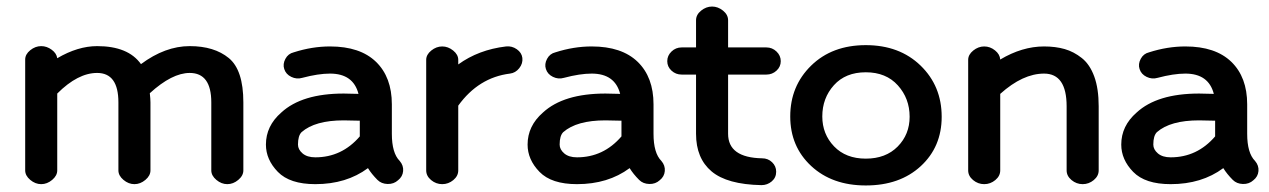

<svg xmlns="http://www.w3.org/2000/svg" viewBox="-20 -553 3881 587"><path d="M57 -32V-371Q57 -387 72.5 -399.5Q88 -412 106 -412Q123 -412 138 -401Q153 -390 155 -375Q218 -412 277 -412Q372 -412 411 -357Q485 -412 560 -412Q635 -412 679.5 -375.5Q724 -339 724 -240V-32Q724 -16 708.5 -3Q693 10 675 10Q657 10 641.5 -3Q626 -16 626 -32V-240Q626 -330 560 -330Q506 -330 438 -268Q440 -250 440 -240V-32Q440 -16 424.5 -3Q409 10 391 10Q373 10 357.5 -3Q342 -16 342 -32V-240Q342 -330 277 -330Q218 -330 155 -267V-32Q155 -16 139.5 -3Q124 10 106 10Q88 10 72.5 -3Q57 -16 57 -32Z M944 10Q866 10 829.5 -27.5Q793 -65 793 -111Q793 -168 840 -209Q903 -267 1031 -267Q1038 -267 1053 -266.5Q1068 -266 1076 -266Q1060 -328 989 -328Q953 -328 904 -315Q887 -310 870.5 -318Q854 -326 849 -342Q844 -357 852.5 -373Q861 -389 878 -393Q934 -411 989 -411Q1081 -411 1129.5 -364Q1178 -317 1178 -234V-144Q1178 -85 1202 -61Q1214 -47 1212.5 -30Q1211 -13 1197 -2Q1184 10 1165 9.5Q1146 9 1134 -3Q1116 -21 1105 -39Q1039 10 944 10ZM1080 -136V-184Q1071 -184 1055 -184.5Q1039 -185 1031 -185Q943 -185 902 -149Q891 -138 891 -111Q891 -96 905 -84Q919 -72 944 -72Q1025 -72 1080 -136Z M1283 -32V-370Q1283 -386 1298.5 -398.5Q1314 -411 1332 -411Q1350 -411 1365.5 -398.5Q1381 -386 1381 -370V-356Q1443 -401 1527 -411Q1545 -413 1560 -402.5Q1575 -392 1577 -376Q1579 -359 1567.5 -344.5Q1556 -330 1539 -328Q1443 -316 1381 -230V-32Q1381 -15 1366 -2.5Q1351 10 1332 10Q1313 10 1298 -2.5Q1283 -15 1283 -32Z M1744 10Q1666 10 1629.5 -27.5Q1593 -65 1593 -111Q1593 -168 1640 -209Q1703 -267 1831 -267Q1838 -267 1853 -266.5Q1868 -266 1876 -266Q1860 -328 1789 -328Q1753 -328 1704 -315Q1687 -310 1670.5 -318Q1654 -326 1649 -342Q1644 -357 1652.5 -373Q1661 -389 1678 -393Q1734 -411 1789 -411Q1881 -411 1929.5 -364Q1978 -317 1978 -234V-144Q1978 -85 2002 -61Q2014 -47 2012.5 -30Q2011 -13 1997 -2Q1984 10 1965 9.5Q1946 9 1934 -3Q1916 -21 1905 -39Q1839 10 1744 10ZM1880 -136V-184Q1871 -184 1855 -184.5Q1839 -185 1831 -185Q1743 -185 1702 -149Q1691 -138 1691 -111Q1691 -96 1705 -84Q1719 -72 1744 -72Q1825 -72 1880 -136Z M2323 -325H2206V-144Q2206 -71 2310 -69Q2328 -69 2340.5 -57Q2353 -45 2353 -28Q2353 -10 2339.5 1.5Q2326 13 2308 13Q2203 11 2155.5 -29Q2108 -69 2108 -144V-325H2064Q2046 -325 2033 -337Q2020 -349 2020 -366Q2020 -383 2033 -395.5Q2046 -408 2064 -408H2108V-491Q2108 -508 2123.5 -520.5Q2139 -533 2157 -533Q2175 -533 2190.5 -520.5Q2206 -508 2206 -491V-408H2323Q2341 -408 2354 -395.5Q2367 -383 2367 -366Q2367 -349 2354 -337Q2341 -325 2323 -325Z M2627 14Q2524 14 2460 -45.5Q2396 -105 2396 -197Q2396 -290 2460 -352.5Q2524 -415 2627 -415Q2730 -415 2794.5 -352.5Q2859 -290 2859 -196Q2859 -104 2795 -45Q2731 14 2627 14ZM2761 -196Q2761 -252 2725 -292Q2689 -332 2627 -332Q2565 -332 2529.5 -292.5Q2494 -253 2494 -197Q2494 -143 2530 -105.5Q2566 -68 2627 -68Q2688 -68 2724.5 -105Q2761 -142 2761 -196Z M2940 -32V-370Q2940 -386 2955.5 -398.5Q2971 -411 2989 -411Q3007 -411 3022 -399Q3037 -387 3038 -371Q3105 -411 3172 -411Q3207 -411 3235 -403Q3263 -395 3287.5 -375.5Q3312 -356 3325.5 -319Q3339 -282 3339 -228V-32Q3339 -15 3324 -2.5Q3309 10 3290 10Q3271 10 3256 -2.5Q3241 -15 3241 -32V-228Q3241 -328 3172 -328Q3107 -328 3038 -266V-32Q3038 -15 3023 -2.5Q3008 10 2989 10Q2970 10 2955 -2.5Q2940 -15 2940 -32Z M3559 10Q3481 10 3444.5 -27.5Q3408 -65 3408 -111Q3408 -168 3455 -209Q3518 -267 3646 -267Q3653 -267 3668 -266.5Q3683 -266 3691 -266Q3675 -328 3604 -328Q3568 -328 3519 -315Q3502 -310 3485.5 -318Q3469 -326 3464 -342Q3459 -357 3467.5 -373Q3476 -389 3493 -393Q3549 -411 3604 -411Q3696 -411 3744.5 -364Q3793 -317 3793 -234V-144Q3793 -85 3817 -61Q3829 -47 3827.5 -30Q3826 -13 3812 -2Q3799 10 3780 9.5Q3761 9 3749 -3Q3731 -21 3720 -39Q3654 10 3559 10ZM3695 -136V-184Q3686 -184 3670 -184.5Q3654 -185 3646 -185Q3558 -185 3517 -149Q3506 -138 3506 -111Q3506 -96 3520 -84Q3534 -72 3559 -72Q3640 -72 3695 -136Z"/></svg>

Font: Hoogli
Style: Bold
Weight: 700
Designer: Anand Singh Naorem
Foundry: Brand New Type
Version: Version 1.00 b007